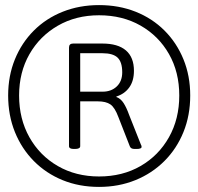

<svg xmlns="http://www.w3.org/2000/svg" viewBox="-20 -730 779 754"><path d="M369 4Q291 4 226 -22.5Q161 -49 113 -97.5Q65 -146 38.5 -211.5Q12 -277 12 -355Q12 -432 38.5 -497Q65 -562 113 -610Q161 -658 226.5 -684Q292 -710 369 -710Q447 -710 512.5 -684Q578 -658 626 -610Q674 -562 700.5 -497Q727 -432 727 -355Q727 -277 700.5 -211.5Q674 -146 625.5 -97.5Q577 -49 511.5 -22.5Q446 4 369 4ZM369 -37Q461 -37 532 -78Q603 -119 643.5 -191Q684 -263 684 -355Q684 -447 643.5 -518Q603 -589 532 -629.5Q461 -670 369 -670Q278 -670 207 -629Q136 -588 95.5 -517Q55 -446 55 -355Q55 -263 95.5 -191Q136 -119 207 -78Q278 -37 369 -37ZM270 -145Q251 -145 251 -156V-543Q251 -559 267 -559H382Q443 -559 474.5 -532Q506 -505 506 -452Q506 -412 487.5 -386.5Q469 -361 437 -351V-349Q454 -343 465.5 -325Q477 -307 487 -279L533 -163Q535 -160 535.5 -157.5Q536 -155 536 -153Q536 -149 531 -147Q526 -145 516 -145H509Q501 -145 496.5 -147.5Q492 -150 490 -155L445 -270Q431 -308 413.5 -320Q396 -332 364 -332H295V-156Q295 -145 274 -145ZM295 -370H383Q417 -370 438.5 -390.5Q460 -411 460 -446Q460 -486 442 -503.5Q424 -521 382 -521H295Z"/></svg>

Font: Asap Light
Style: Regular
Weight: 300
Designer: Pablo Cosgaya
Foundry: Omnibus-Type
Version: Version 3.001